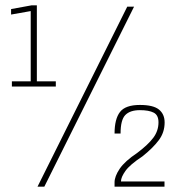

<svg xmlns="http://www.w3.org/2000/svg" viewBox="-20 -699 660 719"><path d="M24.5 -375V-394.5H95V-657.5L21.5 -644.5V-665L98 -679H118V-394.5H189V-375ZM120.5 0 456.5 -674H482L146 0ZM409 0V-16Q409 -38.5 428.2 -67Q447.5 -95.5 494 -126.5Q534.5 -157 554 -183Q573.5 -209 573.5 -241Q573.5 -268 555.5 -277.2Q537.5 -286.5 504 -286.5Q467 -286.5 449.2 -268.2Q431.5 -250 431.5 -199H409Q409 -253 429.2 -279.5Q449.5 -306 504 -306Q554 -306 575.2 -288.8Q596.5 -271.5 596.5 -240.5Q596.5 -203 574.5 -173.8Q552.5 -144.5 513.5 -113.5Q466.5 -82.5 449.8 -59Q433 -35.5 433 -19.5H596V0Z"/></svg>

Font: Anybody ExtraLight
Style: Regular
Weight: 200
Designer: Tyler Finck
Foundry: Etcetera Type Company
Version: Version 1.010; ttfautohint (v1.8.3) -l 8 -r 50 -G 200 -x 14 